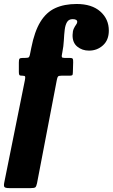

<svg xmlns="http://www.w3.org/2000/svg" viewBox="-58 -818 580 988"><path d="M-36 121 70 -405Q73 -420 71.2 -424.2Q69.5 -428.5 57 -428.5H55Q44.5 -428.5 41.8 -432Q39 -435.5 39 -447V-496Q39 -511 42.2 -515.5Q45.5 -520 60.5 -520H71Q86 -520 90 -523.2Q94 -526.5 96 -537L103 -572Q119.5 -656 149.8 -705.5Q180 -755 226.2 -776.2Q272.5 -797.5 336.5 -797.5Q414.5 -797.5 458.2 -758.8Q502 -720 502 -660.5Q502 -612 472 -584.8Q442 -557.5 400 -557.5Q365 -557.5 339.8 -578Q314.5 -598.5 315.5 -638.5Q316 -659 321.8 -671Q327.5 -683 333.2 -690.5Q339 -698 339.5 -705Q339.5 -719.5 316 -719.5Q296 -719.5 287 -704.5Q278 -689.5 275 -664.8Q272 -640 270.5 -610Q269 -580 263 -550L261 -539Q258.5 -528.5 260.5 -524.2Q262.5 -520 274 -520H301.5Q313 -520 316 -515.8Q319 -511.5 318.5 -497L317 -446.5Q317 -434 313.8 -431.2Q310.5 -428.5 300 -428.5H258Q244.5 -428.5 240.8 -424.5Q237 -420.5 234.5 -407L132.5 125Q129 141.5 123.8 145.8Q118.5 150 99.5 150H-9.5Q-31.5 150 -35.5 143.8Q-39.5 137.5 -36 121Z"/></svg>

Font: Besley* Condensed Heavy
Style: Italic
Weight: 800
Width: 3
Italic angle: -13°
Designer: Owen Earl
Foundry: indestructible type*
Version: Version 3.000; ttfautohint (v1.8.3)